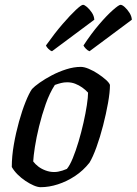

<svg xmlns="http://www.w3.org/2000/svg" viewBox="-20 -778 568 798"><path d="M149 0Q137 0 120.5 -7Q104 -14 86 -26Q68 -38 53 -53Q38 -68 29 -84Q29 -128 37.5 -177Q46 -226 59 -272.5Q72 -319 86.5 -355Q101 -391 113 -408Q123 -419 145 -434.5Q167 -450 195.5 -465Q224 -480 255.5 -490Q287 -500 316 -500Q330 -500 349 -492Q368 -484 387 -471.5Q406 -459 420 -446.5Q434 -434 437 -425Q437 -395 429 -350Q421 -305 408.5 -256.5Q396 -208 381 -166.5Q366 -125 352 -102Q326 -69 292 -46.5Q258 -24 221 -12Q184 0 149 0ZM205 -63Q213 -63 221.5 -64.5Q230 -66 239.5 -69Q249 -72 258 -76Q270 -90 282.5 -120.5Q295 -151 306.5 -189.5Q318 -228 327 -268Q336 -308 341 -341Q346 -374 346 -393Q335 -405 321.5 -414.5Q308 -424 292.5 -430Q277 -436 259 -436Q246 -436 234 -433Q222 -430 208 -425Q186 -391 170 -345.5Q154 -300 142.5 -253Q131 -206 125 -167Q119 -128 118 -107Q126 -96 139 -86Q152 -76 169.5 -69.5Q187 -63 205 -63ZM352 -565Q344 -568 336.5 -576Q329 -584 327 -589Q359 -638 391.5 -676Q424 -714 449 -736Q474 -758 481 -758Q488 -758 498.5 -748.5Q509 -739 518 -725Q527 -711 528 -696ZM196 -565Q189 -567 181 -575Q173 -583 171 -589Q208 -641 240.5 -678.5Q273 -716 295.5 -737Q318 -758 325 -758Q331 -758 341.5 -749Q352 -740 361.5 -726Q371 -712 372 -696Z"/></svg>

Font: Texturina Medium 12pt Medium
Style: Italic
Weight: 500
Italic angle: -11°
Version: Version 1.002